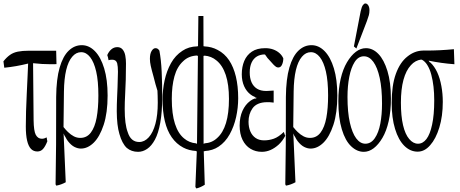

<svg xmlns="http://www.w3.org/2000/svg" viewBox="-24 -804 2627 1097"><path d="M246.6 2.9Q234.4 33.7 221.4 47.6Q208.5 61.5 189.5 61.5Q167.5 61.5 153.3 46.9Q123.5 16.1 123.5 -81.1Q123.5 -161.6 128.9 -269Q131.8 -320.8 133.3 -362.8Q134.8 -404.8 136.7 -440.9Q68.8 -423.8 0.5 -417Q-2 -430.7 -4.4 -453.6Q13.7 -476.6 33 -490.2Q52.2 -503.9 78.1 -509Q104 -514.2 140.1 -514.2H296.9Q297.9 -471.2 298.8 -437.5Q282.7 -437 267.1 -437Q216.3 -437 165 -442.9Q166.5 -274.9 168 -116.7Q168.9 -55.7 180.2 -34.2Q192.4 -11.2 215.3 -11.2Q228.5 -11.2 242.7 -19Q244.6 -2.9 246.6 2.9Z M363.8 2Q356 -8.3 349.6 -21.5Q344.7 -26.9 339.4 -41.5Q345.2 103 351.6 237.3Q325.7 251.5 299.3 256.3Q296.4 257.3 293.5 249Q294.9 139.6 296.4 20Q296.4 -109.9 296.9 -250Q297.9 -353 316.9 -418.2Q335.9 -483.4 368.7 -514.6Q401.4 -545.9 443.1 -545.9Q484.9 -545.9 518.3 -511.7Q551.8 -477.5 571.3 -413.1Q590.8 -348.6 590.8 -258.3Q590.8 -159.2 568.4 -90.8Q545.9 -22.5 511.5 11.2Q477.1 44.9 438 44.9Q420.4 44.9 401.4 35.4Q382.3 25.9 363.8 2ZM338.9 -78.1Q352.1 -61.5 363.8 -50.3Q380.9 -33.7 398.2 -24.9Q415.5 -16.1 434.6 -16.1Q472.2 -16.1 495.1 -46.6Q518.1 -77.1 528.1 -131.3Q538.1 -185.5 538.1 -258.3Q538.1 -341.3 525.6 -395.3Q513.2 -449.2 491 -477.5Q468.8 -505.9 439.7 -505.9Q410.6 -505.9 388.7 -480Q343.3 -427.2 341.3 -280.8Z M588.9 -489.3Q597.7 -509.8 612.3 -522.2Q627 -534.7 646.2 -534.7Q665.5 -534.7 676.8 -521Q688 -507.3 691.9 -486.1Q695.8 -464.8 695.8 -441.4Q695.8 -345.7 690.9 -261.7Q688.5 -219.7 688.5 -181.2Q688.5 -93.8 705.6 -49.3Q723.1 7.3 771.5 7.3Q801.8 7.3 826.2 -19.8Q850.6 -46.9 864 -96.9Q877.4 -147 877.4 -217.8Q877.4 -239.3 876.7 -257.1Q876 -274.9 875.5 -286.1Q864.3 -320.8 853.5 -365.2Q841.8 -406.7 837.2 -428.2Q832.5 -449.7 832.5 -467.8Q832.5 -497.1 842.3 -512.9Q852.1 -528.8 864.3 -528.8Q872.1 -528.8 877.2 -525.1Q882.3 -521.5 886.7 -514.6Q896.5 -463.4 899.7 -395Q902.8 -326.7 902.8 -251Q902.8 -164.1 891.8 -103.3Q880.9 -42.5 861.3 -6.3Q841.8 29.8 816.9 46.6Q792 63.5 765.1 63.5Q727.1 63.5 700.2 41Q673.3 15.6 658.2 -38.6Q643.6 -87.4 643.1 -168Q643.1 -206.5 645 -247.1Q645 -247.1 647.5 -305.2Q649.9 -363.3 649.9 -394Q649.9 -424.8 645.5 -442.4Q639.6 -462.9 617.7 -462.9Q604.5 -462.9 596.2 -460Q592.8 -480 588.9 -489.3Z M1225.1 33.7Q1191.4 56.6 1144.5 59.1Q1142.1 64 1140.1 59.1Q1143.1 160.2 1146 251.5Q1122.6 266.6 1099.1 272.5Q1095.7 272.5 1092.3 263.2Q1096.7 166 1100.6 59.1Q1098.1 64 1096.2 58.6Q1055.2 56.2 1022.9 39.1Q983.9 18.6 957.3 -19.5Q930.7 -57.6 917.7 -112.3Q904.8 -167 904.8 -235.4Q904.8 -290.5 916.5 -344.7Q928.2 -398.9 953.1 -443.4Q978 -487.8 1018.1 -513.7Q1054.2 -538.1 1103 -539.1Q1105.5 -542 1107.4 -539.1Q1108.4 -629.4 1109.4 -712.4H1138.2Q1138.2 -629.4 1138.7 -539.1Q1141.1 -541.5 1143.1 -539.1Q1186 -537.1 1219.7 -518.6Q1259.3 -498 1284.9 -459.7Q1310.5 -421.4 1323.7 -366.5Q1336.9 -311.5 1336.9 -242.7Q1336.9 -188.5 1325 -134.8Q1313 -81.1 1288.3 -36.6Q1263.7 7.8 1225.1 33.7ZM1143.6 -486.3Q1141.1 -481.4 1138.7 -486.8Q1139.2 -230.5 1139.2 15.6Q1141.6 20.5 1144 15.1Q1186.5 12.7 1216.3 -15.1Q1284.2 -75.2 1284.2 -238.8Q1284.2 -320.8 1265.9 -375.7Q1247.6 -430.7 1212.9 -458.5Q1183.6 -483.4 1143.6 -486.3ZM1028.3 -12.7Q1057.1 11.7 1096.7 15.1Q1099.1 20 1101.6 15.6Q1104 -230.5 1106.9 -486.8Q1104.5 -481.9 1102.1 -486.8Q1054.2 -484.9 1022.9 -454.6Q987.8 -422.9 972.7 -367.9Q957.5 -313 957.5 -239.3Q957.5 -153.3 975.6 -96.9Q993.7 -40.5 1028.3 -12.7Z M1405.3 -227.1Q1417.5 -236.3 1431.6 -241.2Q1437.5 -238.8 1443.4 -245.6Q1437.5 -243.2 1431.6 -250.5Q1418.9 -255.4 1408.7 -263.2Q1384.3 -281.2 1370.8 -311.5Q1357.4 -341.8 1357.4 -379.4Q1357.4 -422.4 1371.6 -455.8Q1385.7 -489.3 1415 -509Q1444.3 -528.8 1491.7 -528.8Q1516.6 -528.8 1536.9 -521.5Q1557.1 -514.2 1572 -501.2Q1586.9 -488.3 1594.7 -470.7Q1594.7 -449.7 1586.9 -433.6Q1580.1 -418.5 1565.9 -418.5Q1559.1 -418.5 1553.7 -421.9Q1541.5 -429.7 1518.6 -457Q1504.4 -470.2 1489.7 -493.2Q1488.3 -488.3 1487.3 -493.2Q1461.9 -492.2 1443.8 -481.4Q1423.8 -469.2 1413.3 -446Q1402.8 -422.9 1402.8 -390.1Q1402.8 -357.4 1413.3 -333.7Q1423.8 -310.1 1444.6 -297.1Q1465.3 -284.2 1497.1 -284.2Q1506.8 -284.2 1517.1 -285.2Q1527.3 -286.1 1539.6 -286.6Q1539.6 -247.6 1539.6 -217.8Q1525.9 -219.7 1518.1 -220Q1510.3 -220.2 1503.4 -220.2Q1472.7 -220.2 1451.4 -210.9Q1430.2 -201.7 1418.5 -184.6Q1396 -152.8 1396 -108.4Q1396 -77.6 1406.2 -53.5Q1416.5 -29.3 1436.5 -15.6Q1456.5 -2 1484.9 -2Q1513.2 -2 1540.3 -11.5Q1567.4 -21 1597.7 -50.3Q1602.1 -34.2 1606 -28.3Q1589.8 2.4 1568.4 22Q1522.5 63.5 1472.2 63.5Q1436 63.5 1407.2 46.1Q1378.4 28.8 1361.8 -4.9Q1345.2 -38.6 1345.2 -86.7Q1345.2 -134.8 1361.3 -170.7Q1377.4 -206.5 1405.3 -227.1Z M1676.3 2Q1668.5 -8.3 1662.1 -21.5Q1657.2 -26.9 1651.9 -41.5Q1657.7 103 1664.1 237.3Q1638.2 251.5 1611.8 256.3Q1608.9 257.3 1606 249Q1607.4 139.6 1608.9 20Q1608.9 -109.9 1609.4 -250Q1610.4 -353 1629.4 -418.2Q1648.4 -483.4 1681.2 -514.6Q1713.9 -545.9 1755.6 -545.9Q1797.4 -545.9 1830.8 -511.7Q1864.3 -477.5 1883.8 -413.1Q1903.3 -348.6 1903.3 -258.3Q1903.3 -159.2 1880.9 -90.8Q1858.4 -22.5 1824 11.2Q1789.6 44.9 1750.5 44.9Q1732.9 44.9 1713.9 35.4Q1694.8 25.9 1676.3 2ZM1651.4 -78.1Q1664.6 -61.5 1676.3 -50.3Q1693.4 -33.7 1710.7 -24.9Q1728 -16.1 1747.1 -16.1Q1784.7 -16.1 1807.6 -46.6Q1830.6 -77.1 1840.6 -131.3Q1850.6 -185.5 1850.6 -258.3Q1850.6 -341.3 1838.1 -395.3Q1825.7 -449.2 1803.5 -477.5Q1781.2 -505.9 1752.2 -505.9Q1723.1 -505.9 1701.2 -480Q1655.8 -427.2 1653.8 -280.8Z M2063.5 17.1Q2095.7 17.1 2117.4 -14.4Q2139.2 -45.9 2148.9 -97.4Q2158.7 -148.9 2158.7 -211.9Q2158.7 -298.8 2145.5 -358.9Q2132.3 -418.9 2109.1 -450.7Q2085.9 -482.4 2055.2 -482.4Q2022.9 -482.4 2002 -449.2Q1981.9 -417.5 1971.7 -365.2Q1961.4 -313 1961.4 -250Q1961.4 -163.1 1974.9 -103.5Q1988.3 -43.9 2011.2 -13.4Q2034.2 17.1 2063.5 17.1ZM1909.2 -226.1Q1909.2 -297.4 1922.4 -353.5Q1935.5 -409.7 1958.7 -448.5Q1981.9 -487.3 2009.3 -508.1Q2036.6 -528.8 2066.9 -528.8Q2106 -528.8 2137.9 -495.8Q2169.9 -462.9 2189.7 -398.2Q2209.5 -333.5 2209.5 -240.2Q2209.5 -168.9 2196.8 -112.1Q2184.1 -55.2 2161.1 -16.4Q2138.2 22.5 2111.1 43Q2084 63.5 2054.7 63.5Q2015.6 63.5 1982.2 31.7Q1948.7 0 1929 -65.2Q1909.2 -130.4 1909.2 -226.1ZM2072.3 -683.6 2012.2 -526.9 1998 -538.6 2036.6 -739.3Q2042.5 -765.6 2049.6 -774.9Q2056.6 -784.2 2063.5 -784.2Q2073.2 -784.2 2080.1 -773.4Q2086.9 -762.7 2086.9 -745.8Q2086.9 -729 2083.5 -717.3Q2080.1 -705.6 2072.3 -683.6Z M2213.9 -215.8Q2213.9 -316.4 2237.8 -382.3Q2261.7 -448.2 2303.7 -481Q2344.7 -514.2 2393.1 -515.1Q2402.3 -515.1 2412.1 -515.1Q2488.8 -515.1 2569.3 -522.9Q2570.8 -475.1 2572.3 -437Q2497.6 -442.4 2424.8 -457.5Q2430.2 -447.3 2435.1 -446.8Q2481.4 -403.3 2498 -311.5Q2505.9 -268.6 2505.9 -221.7Q2505.9 -140.1 2486.1 -75.4Q2466.3 -10.7 2433.6 25.9Q2401.9 62.5 2362.3 62.5Q2319.8 62.5 2286.1 29.1Q2252.4 -4.4 2233.2 -67.4Q2213.9 -130.4 2213.9 -215.8ZM2440.4 -376.5Q2432.1 -409.2 2417 -433.1Q2404.3 -453.6 2385.7 -463.4Q2385.3 -459 2384.3 -463.9Q2383.8 -459 2383.3 -463.9Q2348.6 -459.5 2323.7 -431.6Q2295.9 -401.9 2281.2 -347.9Q2266.6 -293.9 2266.6 -217.5Q2266.6 -141.1 2278.8 -88.9Q2291 -36.6 2314 -9.8Q2336.4 17.1 2364.3 17.1Q2392.1 17.1 2412.6 -9.8Q2433.1 -36.6 2444.8 -91.8Q2457 -147 2457 -230.5Q2457 -314 2440.4 -376.5Z"/></svg>

Font: Scarab Serif
Style: Condensed-Light
Weight: 300
Designer: John Roberts
Foundry: Scarab
Version: 1.0